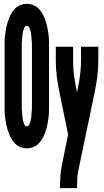

<svg xmlns="http://www.w3.org/2000/svg" viewBox="-20 -763 540 998"><path d="M120 8Q102 8 86 1.5Q70 -5 57.5 -17.5Q45 -30 37 -45.5Q29 -61 23 -78Q17 -95 13.5 -111.5Q10 -128 7.5 -145.5Q5 -163 4.5 -180.5Q4 -198 4 -215V-520Q4 -537 4.5 -554.5Q5 -572 7.5 -589.5Q10 -607 13.5 -623.5Q17 -640 23 -657Q29 -674 37 -689.5Q45 -705 57.5 -717.5Q70 -730 86 -736.5Q102 -743 120 -743Q137 -743 153 -736.5Q169 -730 181.5 -717.5Q194 -705 202 -689.5Q210 -674 216 -657Q222 -640 225.5 -623.5Q229 -607 231.5 -589.5Q234 -572 234.5 -554.5Q235 -537 235 -520V-215Q235 -198 234.5 -180.5Q234 -163 231.5 -145.5Q229 -128 225.5 -111.5Q222 -95 216 -78Q210 -61 202 -45.5Q194 -30 181.5 -17.5Q169 -5 153 1.5Q137 8 120 8ZM120 -106Q125 -106 129 -111Q133 -116 135 -122Q137 -128 138.5 -133.5Q140 -139 141 -144.5Q142 -150 142.5 -156Q143 -162 143.5 -168Q144 -174 144.5 -180Q145 -186 145.5 -191.5Q146 -197 146 -203Q146 -209 146 -215V-520Q146 -526 146 -532Q146 -538 145.5 -543.5Q145 -549 144.5 -555Q144 -561 143.5 -567Q143 -573 142.5 -579Q142 -585 141 -590.5Q140 -596 138.5 -601.5Q137 -607 135 -613Q133 -619 129 -624Q125 -629 120 -629Q114 -629 110 -624Q106 -619 104 -613Q102 -607 100.5 -601.5Q99 -596 98 -590.5Q97 -585 96.5 -579Q96 -573 95.5 -567Q95 -561 94.5 -555Q94 -549 93.5 -543.5Q93 -538 93 -532Q93 -526 93 -520V-215Q93 -209 93 -203Q93 -197 93.5 -191.5Q94 -186 94.5 -180Q95 -174 95.5 -168Q96 -162 96.5 -156Q97 -150 98 -144.5Q99 -139 100.5 -133.5Q102 -128 104 -122Q106 -116 110 -111Q114 -106 120 -106ZM292 215V208Q292 179 294 150.5Q296 122 302 94L334 -64L288 -288Q280 -327 275 -367Q270 -407 270 -447V-520H360V-447Q360 -419 362.5 -391.5Q365 -364 370 -337V-336Q371 -332 372 -328Q373 -324 373 -320L380 -283L388 -322Q389 -324 389 -326.5Q389 -329 390 -331V-332Q395 -360 398 -389Q401 -418 401 -447V-520H491V-447Q491 -407 486 -367Q481 -327 473 -288L386 129Q382 148 381.5 168Q381 188 381 208V215Z"/></svg>

Font: Iosevka Curly Heavy
Style: Regular
Weight: 900
Monospace: yes
Designer: Belleve Invis
Foundry: Belleve Invis
Version: Version 22.1.2; ttfautohint (v1.8.4)